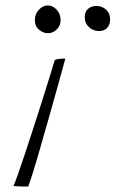

<svg xmlns="http://www.w3.org/2000/svg" viewBox="-20 -687 426 708"><path d="M84 1Q79.5 1 67.8 0.8Q56 0.5 44.8 0Q33.5 -0.5 29.5 -1Q34.5 -11.5 45.5 -42.2Q56.5 -73 71 -117Q85.5 -161 101.8 -210.8Q118 -260.5 133.5 -309.5Q149 -358.5 161.8 -399.5Q174.5 -440.5 182 -466Q187 -468 193 -469Q199 -470 206.2 -470.5Q213.5 -471 221 -471Q216.5 -455 206.5 -418.5Q196.5 -382 183 -333.8Q169.5 -285.5 154.8 -233.8Q140 -182 126.2 -134Q112.5 -86 101.2 -50.2Q90 -14.5 84 1ZM157 -564.5Q139 -564.5 123.8 -577.5Q108.5 -590.5 108.5 -612Q108.5 -635.5 123.5 -651.2Q138.5 -667 156 -667Q174.5 -667 189 -651.2Q203.5 -635.5 203.5 -612.5Q203.5 -592 189 -578.2Q174.5 -564.5 157 -564.5ZM345 -572.5Q324 -572.5 308.2 -586.8Q292.5 -601 292.5 -623Q292.5 -644 304.8 -654.5Q317 -665 335.5 -665Q356.5 -665 371.2 -651.5Q386 -638 386 -616Q386 -602 380.8 -592.2Q375.5 -582.5 366.5 -577.5Q357.5 -572.5 345 -572.5Z"/></svg>

Font: Grandstander Thin Thin
Style: Italic
Weight: 250
Italic angle: -15°
Version: Version 1.200